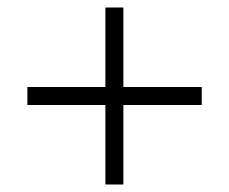

<svg xmlns="http://www.w3.org/2000/svg" viewBox="-20 -609 611 512"><path d="M309 -377H518V-329H309V-117H261V-329H53V-377H261V-589H309Z"/></svg>

Font: Noto Sans Arabic Light
Style: Regular
Weight: 300
Designer: Monotype Design Team, Nadine Chahine, Nizar Qandah and Khaled Hosny
Foundry: Monotype Imaging Inc.
Version: Version 2.012; ttfautohint (v1.8.4.7-5d5b)